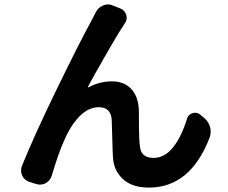

<svg xmlns="http://www.w3.org/2000/svg" viewBox="-20 -812 1040 877"><path d="M418 -756.8Q428.7 -778.3 451.2 -787.1Q461.9 -792 473.1 -792Q484.4 -792 495.1 -787.1L529.3 -773.4Q549.8 -765.6 556.6 -744.1Q558.6 -737.3 558.6 -730.5Q558.6 -716.8 549.8 -705.1Q536.1 -684.6 520 -658.2Q503.9 -631.8 483.4 -596.2Q462.9 -560.5 449.7 -537.6Q436.5 -514.6 412.1 -471.2Q387.7 -427.7 381.8 -416Q380.9 -415 381.8 -414.1Q382.8 -413.1 384.8 -413.1Q434.6 -440.4 491.2 -440.4Q546.9 -440.4 579.1 -406.2Q611.3 -372.1 614.3 -309.6Q614.3 -301.8 614.7 -235.4Q615.2 -168.9 619.1 -144.5Q623 -90.8 681.6 -90.8Q732.4 -90.8 771 -139.6Q809.6 -188.5 834 -269.5Q839.8 -289.1 859.4 -294.9Q865.2 -296.9 871.1 -296.9Q883.8 -296.9 893.6 -289.1L911.1 -274.4Q931.6 -257.8 939.5 -232.4Q942.4 -221.7 942.4 -210.9Q942.4 -197.3 937.5 -183.6Q849.6 44.9 660.2 44.9Q583 44.9 541 5.4Q499 -34.2 496.1 -92.8Q494.1 -121.1 492.7 -185.1Q491.2 -249 490.2 -266.6Q485.4 -322.3 431.6 -322.3Q383.8 -322.3 343.3 -280.8Q302.7 -239.3 274.4 -172.9Q250 -122.1 215.8 -7.8Q208 14.6 187.5 25.4Q174.8 31.2 162.1 31.2Q153.3 31.2 144.5 28.3L113.3 18.6Q90.8 10.7 81.1 -10.7Q76.2 -21.5 76.2 -33.2Q76.2 -43.9 80.1 -53.7Q136.7 -194.3 240.7 -407.7Q344.7 -621.1 392.6 -708Q397.5 -716.8 406.2 -733.9Q415 -751 418 -756.8Z"/></svg>

Font: Gen Jyuu Gothic Bold
Style: Bold
Weight: 700
Designer: [Source Han Sans]
Ryoko NISHIZUKA  (kana & ideographs); Paul D. Hunt (Latin, Greek & Cyrillic); Wenlong ZHANG  (bopomofo
Version: Version 1.002.20150607